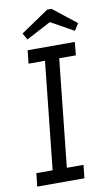

<svg xmlns="http://www.w3.org/2000/svg" viewBox="-92 -871 524 918"><g transform="rotate(-10 170.0 -412.5)"><path d="M227 -825 340 -736 319 -702 208 -764 88 -701 70 -733 206 -825ZM19 -64H98L153 -586H73L80 -650H309L303 -586H222L167 -64H248L241 0H12Z"/></g></svg>

Font: Zilla Slab
Style: Italic
Weight: 400
Italic angle: -6°
Designer: Typotheque.com
Foundry: Typotheque type foundry
Version: Version 1.1; 2017; ttfautohint (v1.6)